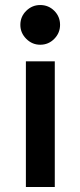

<svg xmlns="http://www.w3.org/2000/svg" viewBox="-20 -744 320 764"><path d="M198 -500V0H83V-500ZM140 -724Q173 -724 196 -701Q219 -678 219 -645Q219 -613 196 -589.5Q173 -566 140 -566Q108 -566 84.5 -589.5Q61 -613 61 -645Q61 -678 84.5 -701Q108 -724 140 -724Z"/></svg>

Font: MedMera Sans Semibold
Style: Regular
Weight: 600
Designer: Kasper Nordkvist
Foundry: UNCUT.wtf
Version: Version 1.300